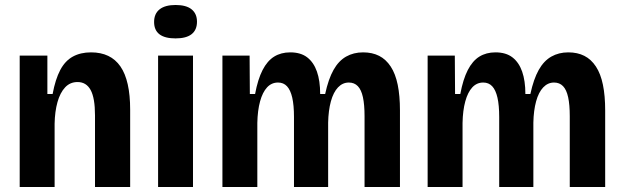

<svg xmlns="http://www.w3.org/2000/svg" viewBox="-20 -750 2499 770"><path d="M59 0V-328V-527H170V-373H191Q202 -432 221.5 -469Q241 -506 272 -523Q303 -540 345 -540Q424 -540 463 -483.5Q502 -427 502 -310V0H361V-287Q361 -357 343.5 -389Q326 -421 291 -421Q261 -421 241 -399.5Q221 -378 210.5 -340.5Q200 -303 199 -254V0Z M614 0V-527H754V0ZM684 -596Q641 -596 619.5 -612.5Q598 -629 598 -662Q598 -695 620 -712.5Q642 -730 684 -730Q727 -730 748.5 -712.5Q770 -695 770 -663Q770 -630 748.5 -613Q727 -596 684 -596Z M872 0V-340V-527H981L982 -373H1003Q1014 -432 1033 -469Q1052 -506 1079.5 -523Q1107 -540 1144 -540Q1186 -540 1212 -520Q1238 -500 1251 -463Q1264 -426 1264 -373H1284Q1297 -433 1317.5 -469.5Q1338 -506 1368 -523Q1398 -540 1436 -540Q1473 -540 1500.5 -526Q1528 -512 1547 -483Q1566 -454 1575 -410Q1584 -366 1584 -307V0H1442V-284Q1442 -330 1435.5 -360Q1429 -390 1415 -404.5Q1401 -419 1379 -419Q1354 -419 1335.5 -399.5Q1317 -380 1307 -343.5Q1297 -307 1296 -258V0H1159V-281Q1159 -328 1152 -358.5Q1145 -389 1131 -404Q1117 -419 1095 -419Q1069 -419 1051 -399.5Q1033 -380 1023 -343.5Q1013 -307 1012 -257V0Z M1695 0V-340V-527H1804L1805 -373H1826Q1837 -432 1856 -469Q1875 -506 1902.5 -523Q1930 -540 1967 -540Q2009 -540 2035 -520Q2061 -500 2074 -463Q2087 -426 2087 -373H2107Q2120 -433 2140.5 -469.5Q2161 -506 2191 -523Q2221 -540 2259 -540Q2296 -540 2323.5 -526Q2351 -512 2370 -483Q2389 -454 2398 -410Q2407 -366 2407 -307V0H2265V-284Q2265 -330 2258.5 -360Q2252 -390 2238 -404.5Q2224 -419 2202 -419Q2177 -419 2158.5 -399.5Q2140 -380 2130 -343.5Q2120 -307 2119 -258V0H1982V-281Q1982 -328 1975 -358.5Q1968 -389 1954 -404Q1940 -419 1918 -419Q1892 -419 1874 -399.5Q1856 -380 1846 -343.5Q1836 -307 1835 -257V0Z"/></svg>

Font: Bricolage Grotesque SemiCondensed
Style: Bold
Weight: 700
Width: 4
Designer: Mathieu Triay
Foundry: Atelier Triay
Version: Version 1.001;gftools[0.9.33.dev8+g029e19f]